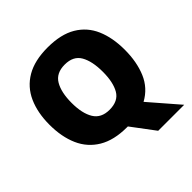

<svg xmlns="http://www.w3.org/2000/svg" viewBox="-228 -904 1253 1253"><g transform="rotate(-45 398.5 -277.5)"><path d="M745 -358Q745 -246 709 -161Q673 -76 591 -31L765 170H525L405 10H398Q278 10 201 -36Q124 -82 87.5 -165Q51 -248 51 -359Q51 -470 88 -552.5Q125 -635 202 -680Q279 -725 399 -725Q521 -725 597.5 -679.5Q674 -634 709.5 -551.5Q745 -469 745 -358ZM254 -358Q254 -261 287.5 -206Q321 -151 398 -151Q478 -151 510 -206Q542 -261 542 -358Q542 -455 510 -511Q478 -567 399 -567Q320 -567 287 -511Q254 -455 254 -358Z"/></g></svg>

Font: Noto Sans Arabic Blk
Style: Regular
Weight: 900
Designer: Monotype Design Team, Nadine Chahine, Nizar Qandah and Khaled Hosny
Foundry: Monotype Imaging Inc.
Version: Version 2.012; ttfautohint (v1.8.4.7-5d5b)